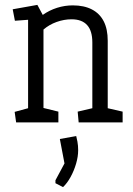

<svg xmlns="http://www.w3.org/2000/svg" viewBox="-20 -501 545 786"><path d="M46 0 40 -43 95 -58V-420L41 -416L32 -463L133 -481L155 -440Q182 -459 213.5 -469Q245 -479 278 -479Q324 -479 356 -462.5Q388 -446 404.5 -414Q421 -382 421 -334V-58L482 -44V0H302L298 -44L358 -58V-327Q358 -375 336.5 -398.5Q315 -422 273 -422Q242 -422 211.5 -411Q181 -400 158 -380V-59L219 -44V0ZM207 249V237L244 168L225 68L292 56Q294 63 297 79Q300 95 300 114Q300 140 291.5 169Q283 198 269 223.5Q255 249 238 265Z"/></svg>

Font: Kreon Light Light
Style: Regular
Weight: 300
Version: Version 2.002